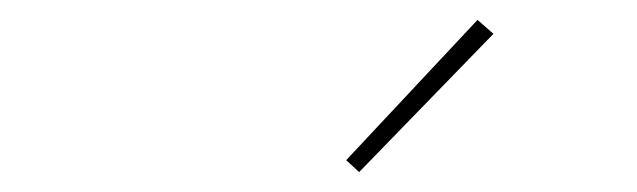

<svg xmlns="http://www.w3.org/2000/svg" viewBox="-20 -777 640 193"><path d="M341 -604 328 -616 460 -757 476 -743Z"/></svg>

Font: Iosevka Curly Thin Extended
Style: Italic
Weight: 100
Width: 7
Italic angle: -9°
Monospace: yes
Designer: Belleve Invis
Foundry: Belleve Invis
Version: Version 11.1.0; ttfautohint (v1.8.3)